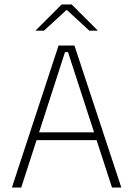

<svg xmlns="http://www.w3.org/2000/svg" viewBox="-20 -844 600 864"><path d="M75.5 0H33.5L243.5 -639H315L526 0H484L286 -609.5H272.5ZM426 -213.5H133V-248.5H426ZM140.5 -707 257.5 -824H302.5L419.5 -707V-706H382L281.5 -798.5H278.5L178 -706H140.5Z"/></svg>

Font: Anek Kannada ExtraLight
Style: Regular
Weight: 250
Version: Version 1.003